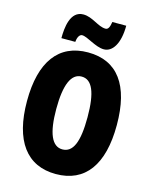

<svg xmlns="http://www.w3.org/2000/svg" viewBox="-136 -1022 893 1121"><g transform="rotate(15 310.5 -461.5)"><path d="M138 -765H222C225 -801 240 -813 251 -813C284 -813 342 -766 394 -766C445 -766 485 -824 485 -933H401C396 -902 389 -885 372 -885C327 -885 283 -932 227 -932C147 -932 138 -827 138 -765ZM582 -358C582 -599 489 -725 311 -725C134 -725 39 -597 39 -359C39 -119 135 10 311 10C488 10 582 -118 582 -358ZM216 -358C216 -505 248 -579 311 -579C374 -579 405 -509 405 -358C405 -208 375 -139 311 -139C248 -139 216 -212 216 -358Z"/></g></svg>

Font: Noto Sans Ethiopic ExtraCondensed Black
Style: Regular
Weight: 900
Width: 2
Designer: Monotype Design Team
Foundry: Monotype Imaging Inc.
Version: Version 2.102